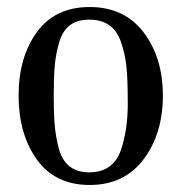

<svg xmlns="http://www.w3.org/2000/svg" viewBox="-20 -514 516 547"><path d="M33 -241.5Q33 -351 85 -422.5Q137 -494 235.5 -494Q334 -494 389 -422Q444 -350 444 -241.5Q444 -133 389 -60Q334 13 235.5 13Q137 13 85 -59.5Q33 -132 33 -241.5ZM148 -89Q167 -23 234 -23Q303 -23 325 -88Q344 -145 344 -218.5Q344 -292 340 -326.5Q336 -361 325 -393.5Q314 -426 291.5 -442Q269 -458 234.5 -458Q200 -458 179 -442Q158 -426 148.5 -393Q139 -360 136 -327Q133 -294 133 -242Q133 -190 136 -156.5Q139 -123 148 -89Z"/></svg>

Font: Sedan SC
Style: Regular
Weight: 400
Designer: Sebastian Salazar
Foundry: Sebastian Salazar
Version: Version 1.001